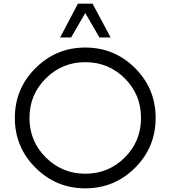

<svg xmlns="http://www.w3.org/2000/svg" viewBox="-20 -1020 934 1050"><path d="M368.8 -815H308.8L406.2 -1000H486.2L585 -815H523.8L446.2 -948.8ZM446.2 10Q287.5 10 174.4 -102.5Q61.2 -215 61.2 -375Q61.2 -535 174.4 -647.5Q287.5 -760 446.2 -760Q606.2 -760 718.8 -647.5Q831.2 -535 831.2 -375Q831.2 -215 718.8 -102.5Q606.2 10 446.2 10ZM446.2 -70Q573.8 -70 662.5 -158.8Q751.2 -247.5 751.2 -375Q751.2 -502.5 662.5 -591.2Q573.8 -680 446.2 -680Q320 -680 230.6 -591.2Q141.2 -502.5 141.2 -375Q141.2 -247.5 230.6 -158.8Q320 -70 446.2 -70Z"/></svg>

Font: Now Alt
Style: Regular
Weight: 400
Designer: Alfredo Marco Pradil
Foundry: Alfredo Marco Pradil
Version: Version 1.002;PS 001.002;hotconv 1.0.88;makeotf.lib2.5.64775